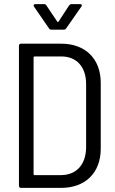

<svg xmlns="http://www.w3.org/2000/svg" viewBox="-20 -912 560 932"><path d="M145 -880 218 -774C221 -769 225 -768 230 -768H289C294 -768 298 -769 301 -774L375 -880C380 -886 377 -892 369 -892H327C322 -892 318 -889 315 -885L264 -807C263 -805 259 -805 258 -807L205 -886C202 -891 198 -892 193 -892H152C146 -892 143 -889 143 -885C143 -884 144 -882 145 -880ZM82 0H277C394 0 469 -73 469 -190V-510C469 -627 394 -700 277 -700H82C76 -700 72 -696 72 -690V-10C72 -4 76 0 82 0ZM143 -66V-634C143 -636 145 -638 147 -638H278C352 -638 398 -587 398 -504V-196C397 -113 351 -63 278 -62H147C145 -62 143 -64 143 -66Z"/></svg>

Font: Barlow Semi Condensed
Style: Regular
Weight: 400
Width: 4
Designer: Jeremy Tribby
Foundry: Tribby Type
Version: Version 1.422;hotconv 1.0.109;makeotfexe 2.5.65596